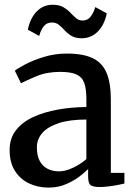

<svg xmlns="http://www.w3.org/2000/svg" viewBox="-20 -798 579 828"><path d="M189 11Q144 11 106 -6.8Q68 -24.5 44.8 -60.5Q21.5 -96.5 21.5 -151Q21.5 -201 48.5 -236Q75.5 -271 122.2 -292.8Q169 -314.5 228.5 -325.2Q288 -336 352.5 -336.5V-371Q352.5 -415 343.2 -440.5Q334 -466 309.5 -477Q285 -488 240 -488Q182 -488 138.2 -469.8Q94.5 -451.5 70.5 -439L44 -493Q54.5 -502 87.8 -519.8Q121 -537.5 168.2 -552.2Q215.5 -567 268 -567Q339 -567 380.5 -546.8Q422 -526.5 440 -482.8Q458 -439 458 -369.5V-52.5H516.5V-6.5Q505.5 -3.5 486.8 0Q468 3.5 447.2 6Q426.5 8.5 409.5 8.5Q382 8.5 371 0.5Q360 -7.5 360 -37.5V-69Q347.5 -56 323.2 -37.2Q299 -18.5 264.8 -3.8Q230.5 11 189 11ZM235.5 -59Q261.5 -59 294.5 -74.5Q327.5 -90 352.5 -112V-282.5Q279.5 -282.5 232 -266.5Q184.5 -250.5 161.8 -223.8Q139 -197 139 -163Q139 -126.5 151.5 -103.5Q164 -80.5 185.8 -69.8Q207.5 -59 235.5 -59ZM100 -670Q110.5 -720.5 138.8 -749Q167 -777.5 207 -777.5Q235 -777.5 252.8 -767.2Q270.5 -757 283 -743.8Q295.5 -730.5 307.5 -720Q319.5 -709.5 336 -709.5Q357.5 -709.5 370.2 -725.5Q383 -741.5 391 -767.5L440.5 -740.5Q430.5 -691 401.8 -662Q373 -633 332.5 -633Q305.5 -633 288.2 -643.2Q271 -653.5 259 -667Q247 -680.5 234.2 -690.8Q221.5 -701 204 -701Q182 -701 169.2 -685.2Q156.5 -669.5 149 -643Z"/></svg>

Font: Merriweather Medium
Style: Regular
Weight: 500
Version: Version 2.100